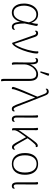

<svg xmlns="http://www.w3.org/2000/svg" viewBox="1400 -2176 1005 3845"><g transform="rotate(90 1902.5 -253.5)"><path d="M227 12Q198 12 167.5 -0.5Q137 -13 110.5 -41.5Q84 -70 67.5 -116.5Q51 -163 51 -233Q51 -309 77.5 -373.5Q104 -438 153 -476Q202 -514 267 -514Q308 -514 341.5 -498Q375 -482 401 -448Q427 -414 444 -359L430 -320Q411 -394 371 -436.5Q331 -479 273 -479Q225 -479 190.5 -456Q156 -433 134.5 -396Q113 -359 103 -316Q93 -273 93 -233Q93 -177 107.5 -129.5Q122 -82 153 -53Q184 -24 234 -24Q273 -24 301.5 -42Q330 -60 350 -88.5Q370 -117 383 -150.5Q396 -184 404 -216.5Q412 -249 416 -274L452 -452Q455 -470 456 -480.5Q457 -491 455 -504Q458 -506 462.5 -507Q467 -508 472 -508Q485 -508 491.5 -501.5Q498 -495 499.5 -485.5Q501 -476 498 -465L450 -246Q451 -142 464.5 -83.5Q478 -25 520 -25Q536 -25 548.5 -32Q561 -39 567 -53Q577 -46 577 -30Q577 -14 561 -1Q545 12 516 12Q469 12 444 -34Q419 -80 418 -188L425 -181Q414 -132 389 -87.5Q364 -43 324.5 -15.5Q285 12 227 12Z M839 7 685 -427Q676 -453 667 -464Q658 -475 642 -475Q626 -475 617 -467Q608 -459 603 -449Q599 -452 596 -457.5Q593 -463 593 -471Q593 -482 604.5 -498Q616 -514 647 -514Q671 -514 691 -498Q711 -482 723 -440L863 -26L841 -30Q855 -32 872.5 -55Q890 -78 908 -115Q926 -152 943 -196Q962 -247 977 -302.5Q992 -358 1000.5 -408Q1009 -458 1009 -491Q1009 -498 1008 -505Q1007 -512 1006 -513Q1009 -515 1014.5 -517Q1020 -519 1026 -519Q1042 -519 1047 -510Q1052 -501 1052 -493Q1052 -454 1043 -405.5Q1034 -357 1019.5 -306.5Q1005 -256 987.5 -209Q970 -162 953 -127Q933 -85 912.5 -54.5Q892 -24 873.5 -8.5Q855 7 839 7Z M1587 229Q1575 229 1569 221.5Q1563 214 1561 200Q1559 186 1559 167L1560 -336Q1561 -378 1552.5 -410Q1544 -442 1522.5 -460Q1501 -478 1462 -478Q1418 -478 1382 -452.5Q1346 -427 1321 -389.5Q1296 -352 1283 -314Q1270 -276 1270 -250V-64Q1270 -38 1272.5 -23Q1275 -8 1278 1Q1274 6 1268.5 9Q1263 12 1255 12Q1238 12 1232.5 -3.5Q1227 -19 1228 -47L1231 -266Q1231 -329 1231 -376.5Q1231 -424 1222.5 -450Q1214 -476 1188 -476Q1174 -476 1165 -469.5Q1156 -463 1152 -454Q1148 -458 1145.5 -464Q1143 -470 1143 -477Q1143 -495 1159 -504.5Q1175 -514 1194 -514Q1221 -514 1239 -497.5Q1257 -481 1264 -437Q1271 -393 1266 -312L1253 -318Q1277 -387 1312 -430.5Q1347 -474 1387 -494Q1427 -514 1466 -514Q1496 -514 1520.5 -505Q1545 -496 1563.5 -475Q1582 -454 1591.5 -418Q1601 -382 1601 -327V131Q1601 148 1601.5 164.5Q1602 181 1604 195.5Q1606 210 1609 218Q1608 221 1601.5 225Q1595 229 1587 229ZM1434 -559Q1429 -558 1420 -559Q1411 -560 1408 -564L1455 -736Q1468 -735 1479 -732Q1490 -729 1499 -721Z M2159 12Q2142 12 2129 4.5Q2116 -3 2104.5 -21Q2093 -39 2081 -69L1878 -599Q1866 -632 1856 -652Q1846 -672 1835.5 -680.5Q1825 -689 1811 -689Q1796 -689 1782.5 -682Q1769 -675 1763 -664Q1760 -667 1757.5 -672Q1755 -677 1755 -683Q1755 -702 1773 -714.5Q1791 -727 1815 -727Q1842 -727 1858 -712.5Q1874 -698 1886 -672Q1898 -646 1911 -611L2115 -90Q2127 -62 2138 -43.5Q2149 -25 2168 -25Q2182 -25 2190 -33.5Q2198 -42 2203 -50Q2206 -46 2209 -40.5Q2212 -35 2212 -28Q2212 -20 2206.5 -10Q2201 0 2189.5 6Q2178 12 2159 12ZM1747 12Q1736 12 1730 7.5Q1724 3 1722 -2.5Q1720 -8 1720 -13Q1720 -22 1730.5 -52Q1741 -82 1758 -126Q1775 -170 1796.5 -221.5Q1818 -273 1840.5 -324.5Q1863 -376 1883.5 -423.5Q1904 -471 1918 -506L1942 -477Q1930 -448 1913 -405.5Q1896 -363 1876 -314Q1856 -265 1836 -215.5Q1816 -166 1799.5 -122.5Q1783 -79 1773.5 -48.5Q1764 -18 1764 -6Q1764 -4 1764.5 0.5Q1765 5 1766 8Q1764 10 1758.5 11Q1753 12 1747 12Z M2367 12Q2329 12 2311 -14.5Q2293 -41 2293 -85V-413Q2293 -445 2291.5 -467.5Q2290 -490 2286 -503Q2292 -508 2297.5 -511Q2303 -514 2311 -514Q2323 -514 2329.5 -506.5Q2336 -499 2335 -483L2334 -81Q2333 -52 2343.5 -38.5Q2354 -25 2372 -25Q2386 -25 2395 -31.5Q2404 -38 2410 -50Q2415 -44 2417 -38Q2419 -32 2419 -26Q2419 -8 2402.5 2Q2386 12 2367 12Z M2570 9Q2558 9 2552 0.5Q2546 -8 2546 -23V-413Q2546 -445 2544 -467.5Q2542 -490 2539 -503Q2543 -508 2549 -511Q2555 -514 2563 -514Q2574 -514 2581 -506.5Q2588 -499 2587 -483L2584 -81L2571 -75Q2572 -99 2586.5 -125.5Q2601 -152 2617 -174L2761 -377Q2789 -412 2811 -442Q2833 -472 2854 -490Q2875 -508 2898 -508Q2912 -508 2919 -500.5Q2926 -493 2926 -484Q2926 -477 2923.5 -472Q2921 -467 2918 -464Q2915 -466 2912 -467.5Q2909 -469 2904 -469Q2888 -469 2867 -449.5Q2846 -430 2822 -399Q2798 -368 2771 -334L2639 -149Q2625 -130 2613.5 -110.5Q2602 -91 2595 -71Q2588 -51 2588 -30Q2588 -22 2590 -15Q2592 -8 2594 -1Q2590 2 2584.5 5.5Q2579 9 2570 9ZM2926 9Q2910 9 2896.5 1.5Q2883 -6 2870 -21.5Q2857 -37 2843 -62L2717 -291L2739 -320L2869 -93Q2887 -63 2902 -46Q2917 -29 2934 -29Q2949 -29 2956.5 -38Q2964 -47 2967 -55Q2971 -52 2974.5 -46Q2978 -40 2978 -33Q2978 -24 2972.5 -14.5Q2967 -5 2955.5 2Q2944 9 2926 9Z M3263 12Q3160 12 3102.5 -57Q3045 -126 3045 -251Q3045 -334 3071 -393Q3097 -452 3146 -483Q3195 -514 3263 -514Q3332 -514 3380 -483Q3428 -452 3454 -393Q3480 -334 3480 -251Q3480 -126 3422.5 -57Q3365 12 3263 12ZM3263 -18Q3343 -18 3389 -79.5Q3435 -141 3435 -251Q3435 -361 3389.5 -422.5Q3344 -484 3263 -484Q3182 -484 3136 -422.5Q3090 -361 3090 -251Q3090 -141 3136.5 -79.5Q3183 -18 3263 -18Z M3706 12Q3668 12 3650 -14.5Q3632 -41 3632 -85V-413Q3632 -445 3630.5 -467.5Q3629 -490 3625 -503Q3631 -508 3636.5 -511Q3642 -514 3650 -514Q3662 -514 3668.5 -506.5Q3675 -499 3674 -483L3673 -81Q3672 -52 3682.5 -38.5Q3693 -25 3711 -25Q3725 -25 3734 -31.5Q3743 -38 3749 -50Q3754 -44 3756 -38Q3758 -32 3758 -26Q3758 -8 3741.5 2Q3725 12 3706 12Z"/></g></svg>

Font: Arima ExtraLight
Style: Regular
Weight: 250
Designer: Joana Correia and Natanael Gama
Foundry: NDISCOVER
Version: Version 1.101;gftools[0.9.23]